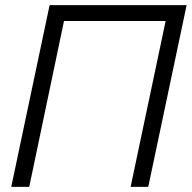

<svg xmlns="http://www.w3.org/2000/svg" viewBox="-20 -730 750 750"><path d="M23.9 0 173.8 -710H709L559.1 0H490.2L627 -647.9H230L94.2 0Z"/></svg>

Font: Rawline
Style: Italic
Weight: 400
Italic angle: -12°
Designer: Matt McInerney, Pablo Impallari, Rodrigo Fuenzalida
Foundry: Matt McInerney, Pablo Impallari, Rodrigo Fuenzalida
Version: Version 4.020;PS 004.020;hotconv 1.0.88;makeotf.lib2.5.64775